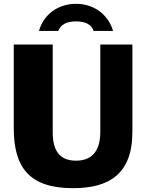

<svg xmlns="http://www.w3.org/2000/svg" viewBox="-20 -975 765 1005"><path d="M673 -285V-742H505V-284C505 -171 449 -134 378 -134C301 -134 256 -176 256 -281V-742H52V-305C52 -100 132 10 362 10C550 10 673 -63 673 -285ZM470 -813H572C547 -898 473 -955 378 -955C283 -955 208 -899 184 -813H285C297 -845 326 -863 378 -863C430 -863 460 -845 470 -813Z"/></svg>

Font: Bisquit Text
Style: Bold
Weight: 800
Version: Version 1.004;Glyphs 3.2.3 (3260)